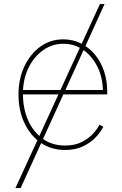

<svg xmlns="http://www.w3.org/2000/svg" viewBox="-20 -748 618 972"><path d="M58.1 204.1 485.8 -727.5H509.3L84.5 204.1ZM309.6 11.2Q238.8 11.2 185.8 -25.6Q132.8 -62.5 103.3 -126Q73.7 -189.5 73.7 -269Q73.7 -348.6 103.5 -411.9Q133.3 -475.1 184.3 -512Q235.4 -548.8 300.3 -548.8Q348.6 -548.8 389.2 -528.6Q429.7 -508.3 460 -472.4Q490.2 -436.5 506.6 -387.9Q522.9 -339.4 522.9 -282.7V-270H85.4V-292.5H510.3L501 -283.7Q501 -351.6 474.9 -406.5Q448.7 -461.4 403.6 -493.9Q358.4 -526.4 300.3 -526.4Q243.7 -526.4 197.3 -493.2Q150.9 -460 123.5 -403.1Q96.2 -346.2 96.2 -274.4V-271.5Q96.2 -199.7 121.6 -140.9Q147 -82 194.8 -46.6Q242.7 -11.2 309.6 -11.2Q358.9 -11.2 394 -29.1Q429.2 -46.9 451.4 -71.5Q473.6 -96.2 483.4 -116.7L502.9 -106.4Q490.7 -81.1 465.3 -53.7Q439.9 -26.4 401.1 -7.6Q362.3 11.2 309.6 11.2Z"/></svg>

Font: Inter 17pt Thin
Style: Regular
Weight: 250
Version: Version 4.001;git-66647c0bb